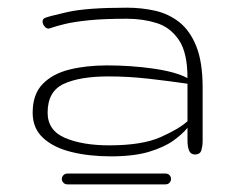

<svg xmlns="http://www.w3.org/2000/svg" viewBox="-20 -568 622 502"><path d="M269.5 -159.2Q212.9 -159.2 166.5 -170.7Q120.1 -182.1 92.8 -207.3Q65.4 -232.4 65.4 -273.4Q65.4 -321.3 91.3 -348.1Q117.2 -375 161.1 -386Q205.1 -397 259.8 -397Q322.3 -397 380.6 -388.7Q439 -380.4 470.2 -363.8Q470.2 -430.2 447.8 -463.4Q425.3 -496.6 389.4 -507.8Q353.5 -519 312 -519Q252 -519 213.4 -515.1Q174.8 -511.2 151.1 -505.6Q127.4 -500 110.8 -494.1Q107.9 -493.2 106.9 -493.2Q101.1 -493.2 96.2 -499.3Q91.3 -505.4 91.3 -511.7Q91.3 -518.1 97.2 -521Q105.5 -524.9 156 -536.4Q206.5 -547.9 312.5 -547.9Q350.1 -547.9 385.3 -540Q420.4 -532.2 448.5 -510.3Q476.6 -488.3 493.2 -447Q509.8 -405.8 509.8 -338.9V-198.2Q509.8 -187 506.6 -175.5Q503.4 -164.1 489.7 -164.1Q478.5 -164.1 474.4 -174.3Q470.2 -184.6 470.2 -200.2V-233.9Q457.5 -217.8 433.3 -200.4Q409.2 -183.1 369.6 -171.1Q330.1 -159.2 269.5 -159.2ZM265.6 -188Q351.6 -188 399.9 -209.5Q448.2 -231 470.2 -251V-349.1Q422.9 -356 369.4 -362.1Q315.9 -368.2 263.7 -368.2Q188.5 -368.2 146.5 -348.6Q104.5 -329.1 104.5 -273.4Q104.5 -227.1 149.9 -207.5Q195.3 -188 265.6 -188ZM157.2 -85.9Q149.4 -85.9 145.5 -90.6Q141.6 -95.2 141.6 -100.1Q141.6 -105 145.5 -109.6Q149.4 -114.3 157.2 -114.3H411.6Q419.9 -114.3 423.6 -109.6Q427.2 -105 427.2 -100.1Q427.2 -95.2 423.6 -90.6Q419.9 -85.9 411.6 -85.9Z"/></svg>

Font: Gruppo
Style: Regular
Weight: 400
Designer: Vernon Adams
Foundry: Vernon Adams
Version: Version 1.001; ttfautohint (v1.8.4.7-5d5b);gftools[0.9.28]